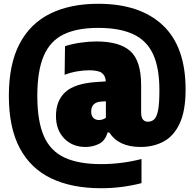

<svg xmlns="http://www.w3.org/2000/svg" viewBox="-20 -769 1032 1019"><path d="M517 230Q361.5 230 252 177.8Q142.5 125.5 84.8 17Q27 -91.5 27 -260Q27 -428.5 84 -536.8Q141 -645 247.2 -697Q353.5 -749 501 -749Q722.5 -749 843.8 -635.2Q965 -521.5 965 -294Q965 -182 934.2 -115Q903.5 -48 849.5 -18.5Q795.5 11 726 11Q609.5 11 560 -66H551Q538.5 -22 505.5 -5.5Q472.5 11 434 11Q364.5 11 320.8 -34.2Q277 -79.5 277 -153Q277 -235 327.2 -280.8Q377.5 -326.5 495 -334L541.5 -337Q539.5 -368 520.2 -382Q501 -396 453 -396Q422.5 -396 388.2 -390Q354 -384 323 -372L325 -524Q362 -536 406.8 -542.5Q451.5 -549 491 -549Q615.5 -549 672.2 -497.2Q729 -445.5 729 -318V-172Q729 -146 738.8 -134.5Q748.5 -123 765 -123Q784.5 -123 798.2 -135.5Q812 -148 819 -184Q826 -220 826 -290Q826 -410 791.8 -482.8Q757.5 -555.5 685.5 -588.2Q613.5 -621 501 -621Q388.5 -621 317.2 -586.2Q246 -551.5 212 -472.2Q178 -393 178 -260Q178 -127 212.5 -47.5Q247 32 321.8 67Q396.5 102 517 102Q624.5 102 731 75V203Q626 230 517 230ZM464 -177Q464 -154.5 475.5 -143.2Q487 -132 505 -132Q514 -132 523.5 -134.8Q533 -137.5 542 -144V-231.5L519 -230Q464 -227 464 -177Z"/></svg>

Font: Encode Sans Condensed Black
Style: Regular
Weight: 900
Width: 3
Designer: Multiple Designers
Foundry: Impallari Type
Version: Version 3.000; ttfautohint (v1.8.3) -l 8 -r 50 -G 200 -x 14 